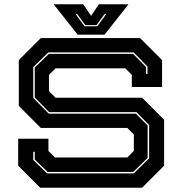

<svg xmlns="http://www.w3.org/2000/svg" viewBox="-20 -878 852 898"><path d="M168 0 65 -103V-229H206.5V-172L237 -141.5H575.5L606 -172V-249L575.5 -279.5H171L68 -382.5V-597L171 -700H635L738 -597V-471H596.5V-528L566 -558.5H240L209 -528V-451.5L240 -421H644.5L747.5 -318V-103L644.5 0ZM200 -67H605.5L677.5 -137.5V-293L618 -353.5H210L142.5 -422V-562L208.5 -626H602.5L663 -564.5V-532.5H670V-566.5L605 -633H206L135.5 -564V-420L208 -346.5H615.5L670.5 -291V-139.5L603 -74H202.5L142.5 -132V-168H135.5V-130ZM343 -716 231 -858H369.5L406 -804L442.5 -858H581L469 -716ZM375.5 -755H435L477.5 -813H469.5L431.5 -760.5H379L340.5 -813H333Z"/></svg>

Font: Tourney Expanded ExtraBold
Style: Regular
Weight: 800
Width: 7
Designer: Tyler Finck
Foundry: Etcetera Type Co
Version: Version 1.010; ttfautohint (v1.8.3)